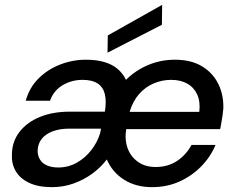

<svg xmlns="http://www.w3.org/2000/svg" viewBox="-20 -759 975 791"><path d="M194 12Q137 12 99.5 -6Q62 -24 44.5 -54.5Q27 -85 29 -123Q30 -177 61 -216.5Q92 -256 145 -277.5Q198 -299 268 -299H412Q419 -342 412 -371Q405 -400 382.5 -415Q360 -430 320 -430Q275 -430 238 -408Q201 -386 186 -344H86Q101 -398 138.5 -435.5Q176 -473 227.5 -493Q279 -513 334 -513Q377 -513 409.5 -503.5Q442 -494 464 -475.5Q486 -457 499 -430Q538 -469 590 -491Q642 -513 701 -513Q767 -513 812 -486Q857 -459 879.5 -413Q902 -367 900 -311Q899 -298 896.5 -280.5Q894 -263 891 -248Q888 -233 887 -227H500Q493 -184 505.5 -149Q518 -114 548 -92.5Q578 -71 621 -71Q672 -71 709.5 -96Q747 -121 769 -162H868Q847 -112 808.5 -73Q770 -34 719 -11Q668 12 606 12Q540 12 491.5 -18.5Q443 -49 420 -102Q395 -69 360 -43.5Q325 -18 283 -3Q241 12 194 12ZM220 -69Q261 -69 296 -88.5Q331 -108 356.5 -141Q382 -174 393 -212L396 -229H265Q226 -229 197 -218Q168 -207 152 -187Q136 -167 135 -138Q135 -118 144.5 -102Q154 -86 173.5 -77.5Q193 -69 220 -69ZM514 -298H801Q806 -340 792.5 -369.5Q779 -399 751.5 -414.5Q724 -430 685 -430Q648 -430 613.5 -415.5Q579 -401 553 -371.5Q527 -342 514 -298ZM423 -542 424 -613 648 -739 647 -657Z"/></svg>

Font: DM Sans 17pt Medium
Style: Italic
Weight: 500
Italic angle: -10°
Version: Version 4.004;gftools[0.9.30]